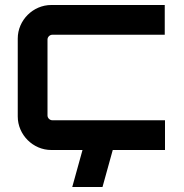

<svg xmlns="http://www.w3.org/2000/svg" viewBox="-20 -600 735 768"><path d="M185 0H310L269 148H390L431 0H640V-119H189C179 -119 170 -128 170 -138V-442C170 -452 179 -461 189 -461H639V-580H185C112 -580 51 -519 51 -446V-134C51 -61 112 0 185 0Z"/></svg>

Font: Orbitron SemiBold
Style: Regular
Weight: 600
Designer: Matt McInerney
Foundry: The League of Moveable Type
Version: Version 2.001